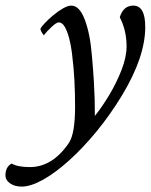

<svg xmlns="http://www.w3.org/2000/svg" viewBox="-46 -445 544 692"><path d="M210.9 -424.8Q240.2 -424.8 259.3 -375Q278.8 -324.2 285.2 -244.6Q290 -190.9 292.2 -153.8Q294.4 -116.7 295.2 -87.4Q295.9 -58.1 295.9 -27.3Q321.3 -58.6 347.7 -102.5Q374 -146.5 392.1 -192.9Q410.2 -239.3 410.2 -278.3Q410.2 -335.4 385.7 -382.8Q398.4 -424.8 434.6 -424.8Q477.5 -424.8 477.5 -347.7Q477.5 -239.7 393.6 -101.1Q351.6 -31.7 302.5 28.1Q253.4 87.9 203.6 132.8Q153.8 177.7 109.4 202.6Q64.9 227.5 32.2 227.5Q6.8 227.5 -9.8 215.8Q-26.4 204.1 -26.4 187.5Q-26.4 156.2 -3.9 144.5Q17.6 157.2 61.5 157.2Q143.1 157.2 202.1 70.3Q224.6 37.6 224.6 -60.5Q224.6 -108.4 222.2 -155.8Q219.7 -203.1 213.4 -252.9Q210 -281.2 203.4 -306.6Q196.8 -332 187.5 -348.1Q178.2 -364.3 166 -364.3Q157.2 -364.3 139.6 -347.7Q122.1 -331.1 112.3 -318.4Q110.4 -318.4 105 -327.6Q99.6 -336.9 99.6 -340.8Q102.5 -348.1 115.5 -361.8Q128.4 -375.5 146 -390.1Q163.6 -404.8 181.2 -414.8Q198.7 -424.8 210.9 -424.8Z"/></svg>

Font: Metal
Style: Regular
Weight: 400
Designer: Danh Hong
Version: Version 8.002; ttfautohint (v1.8.3)